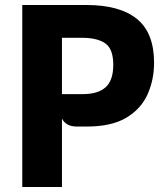

<svg xmlns="http://www.w3.org/2000/svg" viewBox="-20 -747 654 767"><path d="M69 0V-727H326Q458 -727 526.8 -671.5Q595.5 -616 595.5 -496Q595.5 -429 569.8 -370.8Q544 -312.5 485 -277Q426 -241.5 327 -241.5H286.5Q244 -241.5 227.5 -273V0ZM308.5 -596H227.5V-371H310.5Q371.5 -371 402 -398.5Q432.5 -426 432.5 -488Q432.5 -552 400.2 -574Q368 -596 308.5 -596Z"/></svg>

Font: Spline Sans
Style: Bold
Weight: 700
Designer: Eben Sorkin, Mirko Velimirovic
Foundry: Sorkin Type
Version: Version 1.000; ttfautohint (v1.8.3)